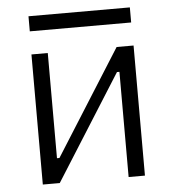

<svg xmlns="http://www.w3.org/2000/svg" viewBox="-50 -715 685 761"><g transform="rotate(-5 293.0 -334.5)"><path d="M89.8 0H157.2L421.4 -418.5H431.2V0H496.1V-517.6H428.7L164.6 -99.1H154.8V-517.6H89.8ZM91.3 -609.4H494.6V-669.4H91.3Z"/></g></svg>

Font: Cascadia Mono Light
Style: Regular
Weight: 300
Monospace: yes
Designer: Aaron Bell
Foundry: Saja Typeworks
Version: Version 2404.023